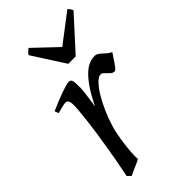

<svg xmlns="http://www.w3.org/2000/svg" viewBox="-220 -743 824 824"><g transform="rotate(-45 192.0 -331.0)"><path d="M375 -415Q369.1 -407.2 362.1 -396Q355 -384.8 347.9 -374.3Q340.8 -363.8 334.5 -356.4Q328.1 -349.1 323.2 -349.1Q314 -349.1 307.4 -354.5Q300.8 -359.9 295.2 -366Q289.6 -372.1 283.9 -377.4Q278.3 -382.8 271 -382.8Q258.3 -382.8 241.5 -365.5Q224.6 -348.1 207.8 -320.1Q190.9 -292 175.5 -257.1Q160.2 -222.2 149.9 -187Q144.5 -168.5 140.4 -146.2Q136.2 -124 133.1 -100.6Q129.9 -77.1 128.4 -54.4Q127 -31.7 127.9 -12.2Q121.6 -8.8 112.1 -4.6Q102.5 -0.5 92.5 3.9Q82.5 8.3 73.2 12.5Q64 16.6 58.1 20L42 4.9Q49.3 -29.8 56.2 -66.9Q63 -104 69.1 -140.9Q75.2 -177.7 80.3 -212.9Q85.4 -248 89.1 -278.3Q92.8 -308.6 95 -332.5Q97.2 -356.4 97.2 -371.1Q97.2 -382.3 95.5 -388.9Q93.8 -395.5 91.1 -398.7Q88.4 -401.9 84.7 -402.8Q81.1 -403.8 77.1 -403.8Q72.8 -403.8 64.2 -401.9Q55.7 -399.9 47.4 -397.7Q39.1 -395.5 33 -393.8Q26.9 -392.1 26.9 -392.1L20 -410.2Q40.5 -419.4 61.3 -428Q82 -436.5 100.1 -442.9Q118.2 -449.2 131.6 -453.1Q145 -457 150.9 -457Q157.7 -457 161.6 -454.6Q165.5 -452.1 167.2 -446Q168.9 -439.9 169.4 -429Q169.9 -418 169.9 -400.9Q169.9 -395.5 168.5 -382.8Q167 -370.1 165 -355.2Q163.1 -340.3 160.9 -325.7Q158.7 -311 157.2 -301.8Q180.7 -350.1 201.7 -380.4Q222.7 -410.6 241.5 -427.7Q260.3 -444.8 277.3 -450.9Q294.4 -457 310.1 -457Q318.8 -457 325.9 -452.1Q333 -447.3 340.3 -440.4Q347.7 -433.6 356 -426.5Q364.3 -419.4 375 -415ZM250.5 -512.7H205.6L111.3 -659.7Q118.2 -668.9 122.1 -672.4Q126 -675.8 133.3 -681.6L238.3 -582L368.7 -681.6Q374.5 -676.3 377.2 -672.6Q379.9 -668.9 384.3 -659.7Z"/></g></svg>

Font: GentiumAlt
Style: Italic
Weight: 400
Italic angle: -7°
Designer: J. Victor Gaultney
Version: Version 1.02; 2005; OFL release